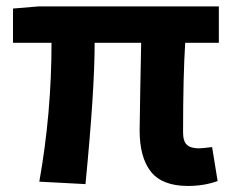

<svg xmlns="http://www.w3.org/2000/svg" viewBox="-20 -580 744 613"><path d="M580.1 13.7Q498 13.7 461.9 -31.7Q425.8 -77.1 425.8 -164.1Q425.8 -182.6 427.7 -286.1Q429.7 -389.6 430.7 -443.4H282.2Q282.2 -291 252.9 7.8L105.5 0Q144.5 -218.8 144.5 -443.4H21.5V-552.7L103.5 -559.6H678.7V-443.4H571.3Q564.5 -336.9 564.5 -157.2Q564.5 -128.9 576.7 -117.7Q588.9 -106.4 615.2 -106.4Q624 -106.4 657.2 -110.4L674.8 -2Q631.8 13.7 580.1 13.7Z"/></svg>

Font: Nasu
Style: Bold
Weight: 700
Designer: Ryoko NISHIZUKA (kana &amp; ideographs); Paul D. Hunt (Latin, Greek &amp; Cyrillic); Wenlong ZHANG (bopomofo); Sandoll C
Version: Version 2014.1215